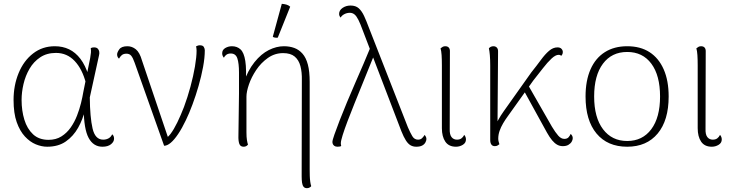

<svg xmlns="http://www.w3.org/2000/svg" viewBox="-20 -756 3845 1005"><path d="M227 12Q198 12 167.5 -0.5Q137 -13 110.5 -41.5Q84 -70 67.5 -116.5Q51 -163 51 -233Q51 -309 77.5 -373.5Q104 -438 153 -476Q202 -514 267 -514Q308 -514 341.5 -498Q375 -482 401 -448Q427 -414 444 -359L430 -320Q411 -394 371 -436.5Q331 -479 273 -479Q225 -479 190.5 -456Q156 -433 134.5 -396Q113 -359 103 -316Q93 -273 93 -233Q93 -177 107.5 -129.5Q122 -82 153 -53Q184 -24 234 -24Q273 -24 301.5 -42Q330 -60 350 -88.5Q370 -117 383 -150.5Q396 -184 404 -216.5Q412 -249 416 -274L452 -452Q455 -470 456 -480.5Q457 -491 455 -504Q458 -506 462.5 -507Q467 -508 472 -508Q485 -508 491.5 -501.5Q498 -495 499.5 -485.5Q501 -476 498 -465L450 -246Q451 -142 464.5 -83.5Q478 -25 520 -25Q536 -25 548.5 -32Q561 -39 567 -53Q577 -46 577 -30Q577 -14 561 -1Q545 12 516 12Q469 12 444 -34Q419 -80 418 -188L425 -181Q414 -132 389 -87.5Q364 -43 324.5 -15.5Q285 12 227 12Z M839 7 685 -427Q676 -453 667 -464Q658 -475 642 -475Q626 -475 617 -467Q608 -459 603 -449Q599 -452 596 -457.5Q593 -463 593 -471Q593 -482 604.5 -498Q616 -514 647 -514Q671 -514 691 -498Q711 -482 723 -440L863 -26L841 -30Q855 -32 872.5 -55Q890 -78 908 -115Q926 -152 943 -196Q962 -247 977 -302.5Q992 -358 1000.5 -408Q1009 -458 1009 -491Q1009 -498 1008 -505Q1007 -512 1006 -513Q1009 -515 1014.5 -517Q1020 -519 1026 -519Q1042 -519 1047 -510Q1052 -501 1052 -493Q1052 -454 1043 -405.5Q1034 -357 1019.5 -306.5Q1005 -256 987.5 -209Q970 -162 953 -127Q933 -85 912.5 -54.5Q892 -24 873.5 -8.5Q855 7 839 7Z M1587 229Q1575 229 1569 221.5Q1563 214 1561 200Q1559 186 1559 167L1560 -336Q1561 -378 1552.5 -410Q1544 -442 1522.5 -460Q1501 -478 1462 -478Q1418 -478 1382 -452.5Q1346 -427 1321 -389.5Q1296 -352 1283 -314Q1270 -276 1270 -250V-64Q1270 -38 1272.5 -23Q1275 -8 1278 1Q1274 6 1268.5 9Q1263 12 1255 12Q1238 12 1232.5 -3.5Q1227 -19 1228 -47L1231 -266Q1231 -329 1231 -376.5Q1231 -424 1222.5 -450Q1214 -476 1188 -476Q1174 -476 1165 -469.5Q1156 -463 1152 -454Q1148 -458 1145.5 -464Q1143 -470 1143 -477Q1143 -495 1159 -504.5Q1175 -514 1194 -514Q1221 -514 1239 -497.5Q1257 -481 1264 -437Q1271 -393 1266 -312L1253 -318Q1277 -387 1312 -430.5Q1347 -474 1387 -494Q1427 -514 1466 -514Q1496 -514 1520.5 -505Q1545 -496 1563.5 -475Q1582 -454 1591.5 -418Q1601 -382 1601 -327V131Q1601 148 1601.5 164.5Q1602 181 1604 195.5Q1606 210 1609 218Q1608 221 1601.5 225Q1595 229 1587 229ZM1434 -559Q1429 -558 1420 -559Q1411 -560 1408 -564L1455 -736Q1468 -735 1479 -732Q1490 -729 1499 -721Z M2159 12Q2142 12 2129 4.5Q2116 -3 2104.5 -21Q2093 -39 2081 -69L1878 -599Q1866 -632 1856 -652Q1846 -672 1835.5 -680.5Q1825 -689 1811 -689Q1796 -689 1782.5 -682Q1769 -675 1763 -664Q1760 -667 1757.5 -672Q1755 -677 1755 -683Q1755 -702 1773 -714.5Q1791 -727 1815 -727Q1842 -727 1858 -712.5Q1874 -698 1886 -672Q1898 -646 1911 -611L2115 -90Q2127 -62 2138 -43.5Q2149 -25 2168 -25Q2182 -25 2190 -33.5Q2198 -42 2203 -50Q2206 -46 2209 -40.5Q2212 -35 2212 -28Q2212 -20 2206.5 -10Q2201 0 2189.5 6Q2178 12 2159 12ZM1747 12Q1736 12 1730 7.5Q1724 3 1722 -2.5Q1720 -8 1720 -13Q1720 -22 1730.5 -52Q1741 -82 1758 -126Q1775 -170 1796.5 -221.5Q1818 -273 1840.5 -324.5Q1863 -376 1883.5 -423.5Q1904 -471 1918 -506L1942 -477Q1930 -448 1913 -405.5Q1896 -363 1876 -314Q1856 -265 1836 -215.5Q1816 -166 1799.5 -122.5Q1783 -79 1773.5 -48.5Q1764 -18 1764 -6Q1764 -4 1764.5 0.5Q1765 5 1766 8Q1764 10 1758.5 11Q1753 12 1747 12Z M2367 12Q2329 12 2311 -14.5Q2293 -41 2293 -85V-413Q2293 -445 2291.5 -467.5Q2290 -490 2286 -503Q2292 -508 2297.5 -511Q2303 -514 2311 -514Q2323 -514 2329.5 -506.5Q2336 -499 2335 -483L2334 -81Q2333 -52 2343.5 -38.5Q2354 -25 2372 -25Q2386 -25 2395 -31.5Q2404 -38 2410 -50Q2415 -44 2417 -38Q2419 -32 2419 -26Q2419 -8 2402.5 2Q2386 12 2367 12Z M2570 9Q2558 9 2552 0.5Q2546 -8 2546 -23V-413Q2546 -445 2544 -467.5Q2542 -490 2539 -503Q2543 -508 2549 -511Q2555 -514 2563 -514Q2574 -514 2581 -506.5Q2588 -499 2587 -483L2584 -81L2571 -75Q2572 -99 2586.5 -125.5Q2601 -152 2617 -174L2761 -377Q2789 -412 2811 -442Q2833 -472 2854 -490Q2875 -508 2898 -508Q2912 -508 2919 -500.5Q2926 -493 2926 -484Q2926 -477 2923.5 -472Q2921 -467 2918 -464Q2915 -466 2912 -467.5Q2909 -469 2904 -469Q2888 -469 2867 -449.5Q2846 -430 2822 -399Q2798 -368 2771 -334L2639 -149Q2625 -130 2613.5 -110.5Q2602 -91 2595 -71Q2588 -51 2588 -30Q2588 -22 2590 -15Q2592 -8 2594 -1Q2590 2 2584.5 5.5Q2579 9 2570 9ZM2926 9Q2910 9 2896.5 1.5Q2883 -6 2870 -21.5Q2857 -37 2843 -62L2717 -291L2739 -320L2869 -93Q2887 -63 2902 -46Q2917 -29 2934 -29Q2949 -29 2956.5 -38Q2964 -47 2967 -55Q2971 -52 2974.5 -46Q2978 -40 2978 -33Q2978 -24 2972.5 -14.5Q2967 -5 2955.5 2Q2944 9 2926 9Z M3263 12Q3160 12 3102.5 -57Q3045 -126 3045 -251Q3045 -334 3071 -393Q3097 -452 3146 -483Q3195 -514 3263 -514Q3332 -514 3380 -483Q3428 -452 3454 -393Q3480 -334 3480 -251Q3480 -126 3422.5 -57Q3365 12 3263 12ZM3263 -18Q3343 -18 3389 -79.5Q3435 -141 3435 -251Q3435 -361 3389.5 -422.5Q3344 -484 3263 -484Q3182 -484 3136 -422.5Q3090 -361 3090 -251Q3090 -141 3136.5 -79.5Q3183 -18 3263 -18Z M3706 12Q3668 12 3650 -14.5Q3632 -41 3632 -85V-413Q3632 -445 3630.5 -467.5Q3629 -490 3625 -503Q3631 -508 3636.5 -511Q3642 -514 3650 -514Q3662 -514 3668.5 -506.5Q3675 -499 3674 -483L3673 -81Q3672 -52 3682.5 -38.5Q3693 -25 3711 -25Q3725 -25 3734 -31.5Q3743 -38 3749 -50Q3754 -44 3756 -38Q3758 -32 3758 -26Q3758 -8 3741.5 2Q3725 12 3706 12Z"/></svg>

Font: Arima ExtraLight
Style: Regular
Weight: 250
Designer: Joana Correia and Natanael Gama
Foundry: NDISCOVER
Version: Version 1.101;gftools[0.9.23]